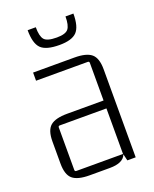

<svg xmlns="http://www.w3.org/2000/svg" viewBox="-129 -742 656 820"><g transform="rotate(-20 199.5 -331.5)"><path d="M98 -668H135Q135 -627 148 -611.5Q161 -596 205 -596Q245 -596 257.5 -612Q270 -628 270 -668H306Q306 -608 283.5 -585Q261 -562 205 -562Q144 -562 121 -585Q98 -608 98 -668ZM227 5H135Q81 5 58 -14.5Q35 -34 35 -85V-185Q35 -236 58 -255.5Q81 -275 135 -275H300V-446Q300 -453 293 -453H58V-490H246Q300 -490 323 -470.5Q346 -451 346 -400V0H308L301 -30Q288 5 227 5ZM300 -32V-239H88Q81 -239 81 -232V-39Q81 -32 88 -32Z"/></g></svg>

Font: Gemunu Libre ExtraLight
Style: Regular
Weight: 200
Designer: Puspanada Ekanayake, Sola Matas, Pathum Egodawatta, Kosala Senevirathne
Foundry: mooniak
Version: Version 1.100